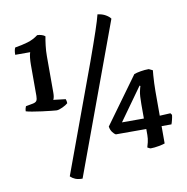

<svg xmlns="http://www.w3.org/2000/svg" viewBox="-91 -847 1008 1036"><g transform="rotate(-10 412.5 -329.5)"><path d="M204 -287Q199 -287 176.5 -289.5Q154 -292 125.5 -295.5Q97 -299 72.5 -303.5Q48 -308 39 -311Q39 -319 41 -326.5Q43 -334 45 -338L83 -345Q99 -348 104.5 -356Q110 -364 110 -383V-555Q110 -573 112 -592Q114 -611 118 -621H36Q36 -647 43 -660Q81 -666 113 -675.5Q145 -685 171 -705Q183 -705 195.5 -701Q208 -697 214 -691Q210 -671 206.5 -642Q203 -613 203 -584V-384Q203 -358 196 -346L263 -338Q264 -335 265.5 -329Q267 -323 267 -315Q257 -306 237 -296.5Q217 -287 204 -287ZM278 100Q254 100 238.5 93.5Q223 87 212 76L429 -514Q465 -614 484.5 -672Q504 -730 511 -759Q537 -756 555.5 -745Q574 -734 581 -723ZM669 3Q666 3 660 0Q654 -3 651 -5Q654 -13 658.5 -32Q663 -51 663 -71V-104H496Q488 -108 478.5 -120.5Q469 -133 466 -152L651 -407Q664 -412 687 -416Q710 -420 732 -420L753 -410Q752 -402 750.5 -382.5Q749 -363 748 -339.5Q747 -316 747 -296V-162L806 -165L813 -155Q812 -144 808 -128Q804 -112 801 -105H747V-10Q737 -6 712.5 -1.5Q688 3 669 3ZM540 -162H660V-240Q660 -288 664.5 -309Q669 -330 672 -338L668 -341Z"/></g></svg>

Font: Texturina 72pt
Style: Bold
Weight: 700
Designer: Guillermo Torres Carreño
Foundry: Omnibus-Type
Version: Version 1.002; ttfautohint (v1.8.3)